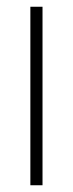

<svg xmlns="http://www.w3.org/2000/svg" viewBox="-20 -549 215 569"><path d="M106 0V-529H70V0Z"/></svg>

Font: Noto Sans Myanmar ExtraCondensed ExtraLight
Style: Regular
Weight: 200
Width: 2
Designer: Monotype Design Team
Foundry: Monotype Imaging Inc.
Version: Version 2.107